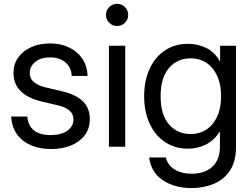

<svg xmlns="http://www.w3.org/2000/svg" viewBox="-20 -749 1286 980"><path d="M241.2 11.7Q186 11.7 141.1 -6.3Q96.2 -24.4 68.4 -61.3Q40.5 -98.1 37.1 -154.3H119.1Q127.9 -59.6 239.3 -59.6Q293 -59.6 324 -82Q355 -104.5 355 -138.7Q355 -168 333.5 -185.5Q312 -203.1 277.3 -210.9L194.3 -230.5Q48.8 -264.6 48.8 -377Q48.8 -420.9 72.5 -454.8Q96.2 -488.8 138.4 -508.1Q180.7 -527.3 235.8 -527.3Q289.6 -527.3 332.3 -507.1Q375 -486.8 400.1 -449.7Q425.3 -412.6 426.8 -361.3H345.7Q345.2 -402.3 315.4 -429.2Q285.6 -456.1 235.8 -456.1Q188.5 -456.1 160.2 -433.1Q131.8 -410.2 131.8 -377Q131.8 -347.7 153.3 -329.8Q174.8 -312 211.9 -303.2L294.9 -283.7Q369.1 -266.1 403.8 -231.2Q438.5 -196.3 438.5 -140.6Q438.5 -92.8 412.6 -58.6Q386.7 -24.4 342 -6.3Q297.4 11.7 241.2 11.7Z M536.1 0V-515.6H619.1V0ZM577.6 -616.2Q554.2 -616.2 537.6 -632.8Q521 -649.4 521 -672.9Q521 -696.3 537.6 -712.9Q554.2 -729.5 577.6 -729.5Q601.1 -729.5 617.7 -712.9Q634.3 -696.3 634.3 -672.9Q634.3 -649.4 617.7 -632.8Q601.1 -616.2 577.6 -616.2Z M958 210.9Q871.1 210.9 811 170.9Q751 130.9 741.2 54.7H826.2Q837.4 96.2 872.8 116.9Q908.2 137.7 958 137.7Q1025.4 137.7 1064 101.8Q1102.5 65.9 1102.5 0V-78.1H1102.1Q1073.7 -33.2 1032 -11.7Q990.2 9.8 939.5 9.8Q872.6 9.8 822 -24.2Q771.5 -58.1 743.7 -118.4Q715.8 -178.7 715.8 -257.8Q715.8 -337.4 743.7 -397.7Q771.5 -458 822 -491.7Q872.6 -525.4 939.5 -525.4Q989.7 -525.4 1033 -504.2Q1076.2 -482.9 1103 -435.1H1103.5V-515.6H1184.6V0Q1184.6 76.2 1153.1 122.6Q1121.6 168.9 1069.8 189.9Q1018.1 210.9 958 210.9ZM952.1 -64.9Q1023.9 -64.9 1066.2 -117.7Q1108.4 -170.4 1108.4 -257.8Q1108.4 -345.2 1066.2 -398.2Q1023.9 -451.2 952.1 -451.2Q885.3 -451.2 842.5 -401.9Q799.8 -352.5 799.8 -257.8Q799.8 -163.1 842.5 -114Q885.3 -64.9 952.1 -64.9Z"/></svg>

Font: Inter Display
Style: Regular
Weight: 400
Designer: Rasmus Andersson
Foundry: rsms
Version: Version 4.001;git-9221beed3